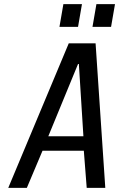

<svg xmlns="http://www.w3.org/2000/svg" viewBox="-20 -910 577 930"><path d="M20 0 313 -700H443L490 0H400L386 -180H186L110 0ZM214 -250H384L362 -600H358ZM428 -780 447 -890H537L518 -780ZM268 -780 287 -890H377L358 -780Z"/></svg>

Font: Cuprum
Style: Italic
Weight: 400
Italic angle: -10°
Designer: Jovanny Lemonad
Foundry: Jovanny Lemonad
Version: Version 3.000